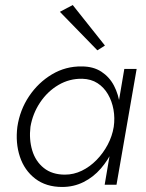

<svg xmlns="http://www.w3.org/2000/svg" viewBox="-20 -734 582 763"><path d="M474 -460 396 0H443L523 -460ZM49 -230Q41 -166 59 -111.5Q77 -57 120 -24Q163 9 227 9Q273 9 312 -10.5Q351 -30 380.5 -64Q410 -98 429.5 -140.5Q449 -183 456 -230Q462 -274 456.5 -316.5Q451 -359 433 -393.5Q415 -428 383 -449Q351 -470 305 -470Q241 -471 186.5 -438.5Q132 -406 95.5 -351.5Q59 -297 49 -230ZM101 -230Q110 -283 139.5 -327Q169 -371 212.5 -396.5Q256 -422 307 -421Q342 -420 367.5 -403.5Q393 -387 409 -359.5Q425 -332 431 -298.5Q437 -265 432 -230Q426 -193 408 -159Q390 -125 363.5 -98Q337 -71 305 -55.5Q273 -40 238 -40Q187 -40 154 -66.5Q121 -93 108 -136.5Q95 -180 101 -230ZM218 -687 367 -534 397 -553 269 -714Z"/></svg>

Font: Jost Light
Style: Italic
Weight: 300
Italic angle: -5°
Version: Version 3.710